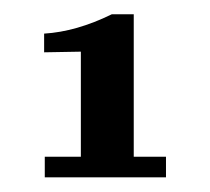

<svg xmlns="http://www.w3.org/2000/svg" viewBox="-20 -469 290 265"><path d="M209.1 -252.7H164.6V-449.3H134.3Q85.4 -425.3 40.9 -422.6V-396.8L91.6 -397.7V-252.7H41.8V-224.2H209.1Z"/></svg>

Font: Gidugu
Style: Regular
Weight: 400
Designer: Purushoth Kumar Guthula
Foundry: Silicon Andhra, USA.
Version: Version 1.0.5; ttfautohint (v1.2.25-373a) -l 7 -r 28 -G 50 -